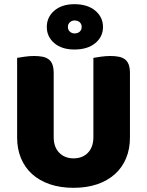

<svg xmlns="http://www.w3.org/2000/svg" viewBox="-20 -883 704 919"><path d="M602 -224Q602 -170 583.5 -125.5Q565 -81 530 -49.5Q495 -18 445 -1Q395 16 332 16Q269 16 219 -1Q169 -18 134 -49.5Q99 -81 80.5 -125.5Q62 -170 62 -224V-606Q73 -608 97 -611.5Q121 -615 143 -615Q166 -615 183.5 -611.5Q201 -608 213 -599Q225 -590 231 -574Q237 -558 237 -532V-227Q237 -179 263.5 -152Q290 -125 332 -125Q375 -125 401 -152Q427 -179 427 -227V-606Q438 -608 462 -611.5Q486 -615 508 -615Q531 -615 548.5 -611.5Q566 -608 578 -599Q590 -590 596 -574Q602 -558 602 -532ZM204 -754Q204 -801 240 -832Q276 -863 336 -863Q399 -863 436 -832Q473 -801 473 -754Q473 -707 436 -676.5Q399 -646 336 -646Q276 -646 240 -676.5Q204 -707 204 -754ZM305 -754Q305 -740 314.5 -731.5Q324 -723 337 -723Q352 -723 361.5 -731.5Q371 -740 371 -754Q371 -768 361.5 -776.5Q352 -785 337 -785Q324 -785 314.5 -776.5Q305 -768 305 -754Z"/></svg>

Font: Baloo Paaji
Style: Regular
Weight: 400
Designer: Shuchita Grover and Ek Type
Foundry: Ek Type
Version: Version 1.007;PS 1.000;hotconv 1.0.88;makeotf.lib2.5.647800